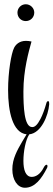

<svg xmlns="http://www.w3.org/2000/svg" viewBox="-20 -626 251 902"><path d="M101 -527C123 -527 141 -544 141 -567C141 -588 123 -606 101 -606C79 -606 62 -588 62 -567C62 -544 79 -527 101 -527ZM97 256C144 256 175 214 201 163C203 159 203 157 203 154C203 151 202 148 199 148C195 148 190 152 186 160C169 194 147 205 129 205C100 205 90 171 90 130C90 86 100 32 117 6L118 5C174 -1 207 -84 211 -135V-139C211 -148 209 -151 206 -151C203 -151 199 -147 198 -142C190 -113 180 -86 170 -67C155 -38 143 -29 132 -29H131C93 -29 90 -127 90 -197C90 -297 115 -384 128 -431C119 -433 110 -434 102 -434C71 -434 54 -417 46 -401C33 -375 18 -289 18 -203C18 -103 39 -2 105 5C78 50 52 90 42 133C39 146 38 158 38 170C38 219 62 256 97 256Z"/></svg>

Font: Style Script
Style: Regular
Weight: 400
Designer: Robert E. Leuschke
Foundry: Robert E. Leuschke
Version: Version 1.010